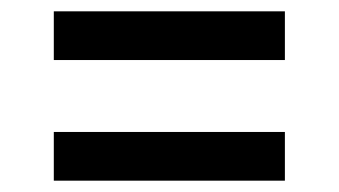

<svg xmlns="http://www.w3.org/2000/svg" viewBox="-20 -460 599 339"><path d="M75 -354V-440H483V-354ZM75 -141V-227H483V-141Z"/></svg>

Font: DM Sans 17pt Medium
Style: Regular
Weight: 500
Version: Version 4.004;gftools[0.9.30]